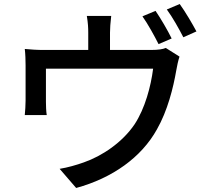

<svg xmlns="http://www.w3.org/2000/svg" viewBox="-20 -875 1040 953"><path d="M832 -684C813 -723 777 -785 752 -821L687 -794C714 -756 747 -696 767 -656ZM526 -627V-713C526 -737 528 -759 532 -796H411C417 -759 418 -737 418 -713V-627H200C163 -627 134 -629 103 -632C106 -609 107 -573 107 -551V-376C107 -354 105 -324 103 -304H212C209 -321 208 -350 208 -369V-534H740C729 -447 700 -337 648 -258C588 -169 488 -101 396 -69C360 -56 314 -43 276 -37L358 58C538 9 682 -94 759 -233C812 -326 840 -439 855 -526C858 -545 865 -577 871 -594L803 -637C788 -631 768 -627 728 -627ZM808 -828C836 -790 868 -733 890 -690L955 -719C936 -755 899 -818 872 -855Z"/></svg>

Font: Noto Sans CJK KR Medium
Style: Regular
Weight: 500
Designer: Ryoko NISHIZUKA (kana & ideographs); Paul D. Hunt (Latin, Greek & Cyrillic); Wenlong ZHANG (bopomofo); Sandoll Communica
Foundry: Adobe Systems Incorporated
Version: Version 1.004;PS 1.004;hotconv 1.0.82;makeotf.lib2.5.63406